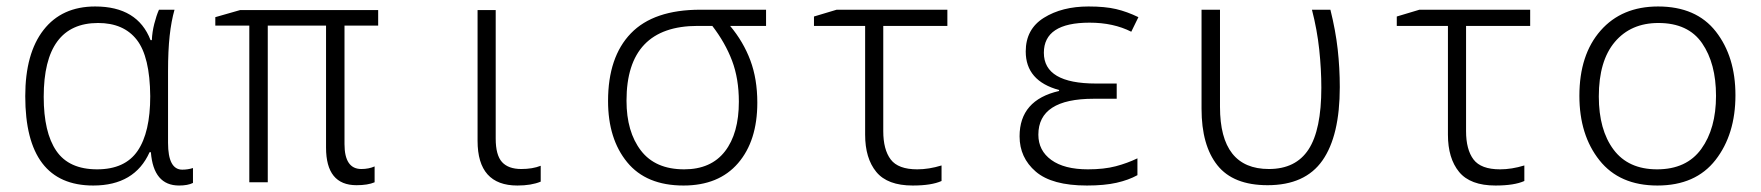

<svg xmlns="http://www.w3.org/2000/svg" viewBox="-20 -563 5440 593"><path d="M442 -93H446Q454 10 533 10Q560 10 576 2V-44Q560 -39 543 -39Q499 -39 499 -122V-343Q499 -407 504 -452.5Q509 -498 519 -533H471Q463 -515 456.5 -489.5Q450 -464 449 -439H445Q405 -543 274 -543Q171 -543 114.5 -470.5Q58 -398 58 -266Q58 10 268 10Q396 10 442 -93ZM280 -40Q193 -40 154 -97Q115 -154 115 -264Q115 -492 283 -492Q362 -492 402.5 -440Q443 -388 444 -266Q444 -154 405 -97Q366 -40 280 -40Z M1137 0V-49Q1119 -41 1096 -41Q1044 -41 1044 -118V-484H1148V-532H722L645 -510V-484H750V0H807V-484H987V-107Q987 9 1081 9Q1116 9 1137 0Z M1650 -2V-51Q1625 -41 1590 -41Q1550 -41 1530.5 -62.5Q1511 -84 1511 -135V-532H1455V-128Q1455 10 1578 10Q1621 10 1650 -2Z M2319 -246Q2319 -319 2297.5 -376.5Q2276 -434 2235 -483H2346V-533H2143Q1999 -533 1928.5 -460Q1858 -387 1858 -251Q1858 -134 1917 -62Q1976 10 2091 10Q2200 10 2259.5 -59Q2319 -128 2319 -246ZM1915 -252Q1915 -483 2135 -483H2180Q2220 -431 2241 -375.5Q2262 -320 2262 -249Q2262 -151 2219 -95.5Q2176 -40 2093 -40Q2004 -40 1959.5 -98Q1915 -156 1915 -252Z M2888 -4V-52Q2849 -40 2813 -40Q2754 -40 2731 -70.5Q2708 -101 2708 -158V-483H2906V-533H2564L2494 -512V-483H2652V-147Q2652 -74 2686.5 -32Q2721 10 2799 10Q2857 10 2888 -4Z M3493 -22V-74Q3462 -59 3426 -49.5Q3390 -40 3340 -40Q3267 -40 3227 -69Q3187 -98 3187 -147Q3187 -258 3358 -258H3429V-305H3365Q3204 -305 3204 -400Q3204 -493 3345 -493Q3419 -493 3474 -465L3496 -510Q3461 -527 3427 -535Q3393 -543 3342 -543Q3260 -543 3204 -508Q3148 -473 3148 -404Q3148 -313 3251 -285V-282Q3129 -254 3129 -142Q3129 -76 3179 -33Q3229 10 3337 10Q3391 10 3428.5 1.5Q3466 -7 3493 -22Z M4118 -294Q4118 -353 4111.5 -411Q4105 -469 4089 -533H4032Q4048 -471 4054.5 -410Q4061 -349 4061 -292Q4061 -162 4021.5 -101.5Q3982 -41 3899 -41Q3748 -41 3748 -233V-533H3691V-227Q3691 -114 3740 -52.5Q3789 9 3895 9Q4011 9 4064.5 -67.5Q4118 -144 4118 -294Z M4688 -4V-52Q4649 -40 4613 -40Q4554 -40 4531 -70.5Q4508 -101 4508 -158V-483H4706V-533H4364L4294 -512V-483H4452V-147Q4452 -74 4486.5 -32Q4521 10 4599 10Q4657 10 4688 -4Z M5340 -269Q5340 -388 5279.5 -465.5Q5219 -543 5101 -543Q4989 -543 4923.5 -468.5Q4858 -394 4858 -267Q4858 -146 4920 -68Q4982 10 5099 10Q5217 10 5278.5 -69Q5340 -148 5340 -269ZM4918 -265Q4918 -375 4967.5 -433.5Q5017 -492 5102 -492Q5194 -492 5237 -429.5Q5280 -367 5280 -267Q5280 -166 5234.5 -103Q5189 -40 5098 -40Q5009 -40 4963.5 -101Q4918 -162 4918 -265Z"/></svg>

Font: Noto Sans Mono UI Light
Style: Regular
Weight: 300
Designer: Monotype Design team
Foundry: Monotype Imaging Inc.
Version: 1.000